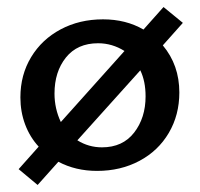

<svg xmlns="http://www.w3.org/2000/svg" viewBox="-20 -480 569 546"><path d="M443 -351Q490 -295 490 -217Q490 -153 460 -102Q430 -51 376.5 -22.5Q323 6 256 6Q195 6 146 -20L87 46L33 1L90 -63Q65 -90 51.5 -126Q38 -162 38 -203Q38 -267 68.5 -317.5Q99 -368 152.5 -396.5Q206 -425 273 -425Q338 -425 388 -396L445 -460L500 -415ZM153 -133 334 -335Q299 -357 259 -357Q200 -357 167.5 -316.5Q135 -276 135 -214Q135 -171 153 -133ZM379 -280 200 -81Q232 -61 270 -61Q329 -61 361.5 -103Q394 -145 394 -206Q394 -249 379 -280Z"/></svg>

Font: Ysabeau Semibold
Style: Regular
Weight: 600
Designer: Christian Thalmann (Catharsis Fonts)
Version: Version 0.003